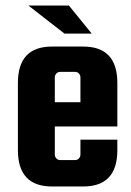

<svg xmlns="http://www.w3.org/2000/svg" viewBox="-20 -667 475 697"><path d="M282 -498Q406 -498 406 -366V-208H179V-106Q179 -98 184.5 -92Q190 -86 198 -86H253Q261 -86 266.5 -92Q272 -98 272 -106V-160H406V-122Q406 10 282 10H169Q45 10 45 -122V-366Q45 -498 169 -498ZM179 -296H272V-386Q272 -394 266.5 -400Q261 -406 253 -406H198Q190 -406 184.5 -400Q179 -394 179 -386ZM214 -545 83 -647H230L313 -545Z"/></svg>

Font: Squada One
Style: Regular
Weight: 400
Designer: Joe Prince
Foundry: Joe Prince
Version: Version 1.001